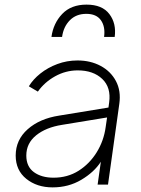

<svg xmlns="http://www.w3.org/2000/svg" viewBox="-20 -800 613 832"><path d="M208 12Q140 12 94 -25Q48 -62 48 -126Q48 -194 100 -240Q152 -286 236 -299L450 -334L453 -356Q462 -421 423 -458Q384 -495 317 -495Q265 -495 219 -469.5Q173 -444 144 -403L105 -426Q123 -456 155 -481.5Q187 -507 228.5 -522.5Q270 -538 316 -538Q372 -538 416 -514.5Q460 -491 482.5 -448.5Q505 -406 497 -350L448 0H403L417 -99Q388 -54 332.5 -21Q277 12 208 12ZM94 -126Q94 -78 127 -54Q160 -30 212 -30Q273 -30 320.5 -60Q368 -90 399 -140Q430 -190 438 -250L444 -291L249 -259Q179 -248 136.5 -213.5Q94 -179 94 -126ZM203 -640Q211 -699 249.5 -739.5Q288 -780 355 -780Q423 -780 454 -739Q485 -698 477 -640H431Q437 -684 417.5 -712Q398 -740 354 -740Q310 -740 282.5 -712Q255 -684 249 -640Z"/></svg>

Font: Plus Jakarta Sans ExtraLight
Style: Italic
Weight: 200
Italic angle: -8°
Designer: Gumpita Rahayu
Foundry: Tokotype
Version: Version 2.071; ttfautohint (v1.8.4.7-5d5b);gftools[0.9.29]